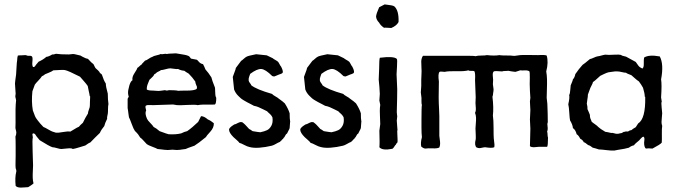

<svg xmlns="http://www.w3.org/2000/svg" viewBox="-20 -677 3064 871"><path d="M434 -345 438 -343Q440 -340 442 -339Q451 -311 460 -298Q460 -284 469 -252Q469 -226 472 -205Q470 -197 470 -182Q470 -167 469 -161Q469 -160 467 -151.5Q465 -143 466 -138Q456 -118 453 -105Q440 -90 433 -74Q411 -53 390 -31Q385 -30 367 -17Q363 -16 342.5 -9.5Q322 -3 310 -1Q306 -6 284 -3.5Q262 -1 258 -1Q252 -1 238.5 -5Q225 -9 218 -9Q203 -14 160 -41Q159 -42 146 -58Q144 -60 142 -64Q140 -68 137 -70Q134 -72 130 -72Q127 -70 127 -67.5Q127 -65 128 -60.5Q129 -56 129 -53Q126 -47 128 9Q130 65 130 73Q130 80 129 98.5Q128 117 128.5 130Q129 143 132 155Q128 159 119 165Q110 171 108 172Q105 172 93 173Q81 174 75 174Q69 174 62 172.5Q55 171 51 166Q47 128 54 101Q54 100 54 97.5Q54 95 53.5 93.5Q53 92 52 89.5Q51 87 51 85Q50 79 50.5 58.5Q51 38 51 30Q51 20 51 -13Q51 -46 50 -57Q54 -67 54 -75Q54 -80 52 -86.5Q50 -93 50 -96Q51 -121 50.5 -140.5Q50 -160 50.5 -182.5Q51 -205 53 -222Q53 -225 51.5 -229.5Q50 -234 50 -236Q49 -239 50 -244.5Q51 -250 51 -252Q51 -258 49.5 -274Q48 -290 48 -298Q48 -304 53 -339Q54 -350 55 -372Q56 -394 58 -405Q58 -416 61 -425Q66 -426 77.5 -426Q89 -426 95 -427Q98 -427 102.5 -425Q107 -423 111 -424Q119 -425 125 -421Q129 -416 127 -397.5Q125 -379 130 -373Q136 -372 139.5 -377.5Q143 -383 144 -384Q146 -387 150 -391Q154 -395 155 -397Q177 -407 190 -419Q201 -420 217 -430Q221 -429 227 -431Q233 -433 234 -433Q253 -430 292 -430Q296 -430 302 -431Q308 -432 311 -432Q317 -432 328 -429Q339 -426 345 -425Q348 -423 354.5 -419.5Q361 -416 367 -413.5Q373 -411 379 -410Q396 -391 404 -386L412 -370Q414 -367 420 -362Q426 -357 428 -354Q430 -353 431.5 -349.5Q433 -346 434 -345ZM378 -287Q372 -296 360 -309.5Q348 -323 343 -329Q290 -356 275 -359Q267 -361 222 -358Q216 -353 201 -347Q186 -341 184 -340Q181 -336 170 -331Q165 -323 153.5 -311Q142 -299 138 -293Q137 -289 127 -263Q122 -215 129 -176Q130 -175 134.5 -161.5Q139 -148 143 -142Q148 -134 163 -116Q175 -104 177 -101Q185 -98 198.5 -90Q212 -82 218 -80Q231 -76 234 -75Q244 -74 265.5 -78Q287 -82 299 -80Q305 -83 317.5 -91Q330 -99 338 -102Q343 -109 356 -120Q368 -145 379 -162Q379 -168 382.5 -177.5Q386 -187 387 -191Q388 -198 388 -214.5Q388 -231 389 -239Q389 -241 387 -241Q386 -250 382.5 -264.5Q379 -279 378 -287Z M562 -269 567 -290Q573 -309 581 -313Q578 -327 590 -345Q602 -363 603 -369Q607 -371 612.5 -376.5Q618 -382 622 -384Q624 -388 630 -393.5Q636 -399 638 -402Q644 -403 654 -410Q664 -417 671 -419Q676 -423 690 -426Q704 -429 709 -432Q714 -430 722.5 -432Q731 -434 737 -432Q745 -434 758 -434Q771 -434 778 -435Q785 -434 796.5 -432Q808 -430 817 -428.5Q826 -427 833 -424Q838 -423 841.5 -417.5Q845 -412 847 -411Q850 -410 873 -406Q876 -404 880.5 -398.5Q885 -393 890 -390Q895 -387 901 -386Q903 -382 907 -374Q911 -366 912 -362Q925 -348 939 -326Q941 -315 955 -280Q956 -275 956 -264.5Q956 -254 957 -246Q958 -238 961 -233Q961 -207 955 -203Q941 -202 928.5 -202.5Q916 -203 901 -202.5Q886 -202 877 -200Q866 -203 831 -201Q796 -199 783 -200Q779 -200 774 -201.5Q769 -203 765 -203Q750 -202 719.5 -201.5Q689 -201 674 -200Q670 -200 663 -200.5Q656 -201 650.5 -200.5Q645 -200 641 -197Q638 -192 643 -176Q636 -163 647 -138Q650 -131 661.5 -119.5Q673 -108 677 -101Q688 -96 704 -82Q742 -68 745 -68Q778 -66 802 -72Q818 -80 829 -82Q852 -98 879 -124L892 -150Q906 -150 923 -135Q936 -130 950 -118Q951 -98 933.5 -79Q916 -60 914 -55Q880 -27 862 -16Q827 -4 822 -1Q817 -1 806.5 1Q796 3 789 3Q785 4 775.5 3Q766 2 762 2Q758 2 748.5 3Q739 4 734 3Q727 3 714 1Q701 -1 695 -1Q688 -5 670.5 -11.5Q653 -18 646 -23Q622 -50 616 -53Q605 -71 600 -75L592 -83Q586 -91 577.5 -114.5Q569 -138 565 -145Q564 -150 563 -158.5Q562 -167 561 -174Q560 -181 559 -187V-224Q558 -229 561 -233Q564 -237 564 -239Q559 -252 562 -269ZM874 -282Q873 -285 869.5 -293Q866 -301 866 -307Q853 -326 836 -343Q822 -351 816 -356Q801 -357 788 -364Q781 -363 769 -365Q757 -367 753 -367Q745 -367 731 -363Q717 -359 710 -359Q707 -356 700 -353Q693 -350 691 -348Q684 -341 680 -340Q678 -335 674.5 -331Q671 -327 666 -322.5Q661 -318 658 -315Q658 -314 651.5 -299Q645 -284 646 -271Q652 -266 676 -266Q679 -266 689.5 -265Q700 -264 706 -265Q710 -265 718 -266.5Q726 -268 728 -268Q729 -268 732 -267Q735 -266 737 -266Q739 -266 742 -267Q745 -268 747 -268Q777 -268 789 -265Q792 -266 829 -266Q862 -266 873 -274Q872 -277 873 -278.5Q874 -280 874 -282Z M1050 -369 1074 -401Q1078 -403 1085.5 -410Q1093 -417 1099 -420Q1106 -424 1142 -431Q1189 -426 1190 -426Q1193 -424 1202.5 -420Q1212 -416 1217 -413Q1220 -410 1229 -405Q1238 -400 1241 -397Q1244 -394 1248 -386Q1252 -378 1255 -375Q1264 -358 1263 -349Q1262 -346 1259 -344Q1256 -342 1252 -341Q1248 -340 1246 -339Q1243 -338 1234 -334Q1225 -330 1223 -330Q1221 -330 1215 -332Q1184 -363 1165 -364Q1146 -365 1115 -342Q1115 -341 1111 -331Q1107 -321 1108 -312Q1109 -306 1114 -300Q1119 -294 1120 -290Q1144 -271 1214 -251Q1218 -246 1229 -240Q1240 -234 1244 -230Q1264 -216 1272 -208Q1288 -183 1294 -163Q1294 -137 1296 -128Q1297 -124 1296 -123Q1296 -118 1294 -96Q1293 -92 1288.5 -84Q1284 -76 1282 -71Q1277 -69 1273.5 -61Q1270 -53 1266 -51Q1266 -48 1262 -45.5Q1258 -43 1258 -41Q1252 -37 1250 -33Q1249 -34 1247 -32Q1243 -31 1232 -24.5Q1221 -18 1213 -16Q1184 -9 1157 -7Q1130 -5 1112 -10Q1102 -12 1088 -19.5Q1074 -27 1066 -29Q1063 -34 1052.5 -43Q1042 -52 1039 -55Q1019 -75 1019 -89Q1019 -95 1031 -104.5Q1043 -114 1049 -114Q1052 -115 1060 -119.5Q1068 -124 1075 -123Q1079 -124 1086 -117Q1091 -113 1099 -104Q1107 -95 1110 -92Q1115 -90 1126 -82Q1156 -77 1161 -77Q1180 -81 1191.5 -86.5Q1203 -92 1211 -106.5Q1219 -121 1216 -144Q1214 -149 1210 -154Q1206 -159 1200 -164Q1194 -169 1192 -172Q1186 -175 1174 -181Q1162 -187 1152.5 -191Q1143 -195 1132 -197Q1129 -199 1117 -205Q1105 -211 1100.5 -213.5Q1096 -216 1086.5 -221.5Q1077 -227 1072 -231.5Q1067 -236 1060.5 -242.5Q1054 -249 1049.5 -256Q1045 -263 1042 -271L1036 -328Q1038 -335 1043.5 -348.5Q1049 -362 1050 -369Z M1373 -369 1397 -401Q1401 -403 1408.5 -410Q1416 -417 1422 -420Q1429 -424 1465 -431Q1512 -426 1513 -426Q1516 -424 1525.5 -420Q1535 -416 1540 -413Q1543 -410 1552 -405Q1561 -400 1564 -397Q1567 -394 1571 -386Q1575 -378 1578 -375Q1587 -358 1586 -349Q1585 -346 1582 -344Q1579 -342 1575 -341Q1571 -340 1569 -339Q1566 -338 1557 -334Q1548 -330 1546 -330Q1544 -330 1538 -332Q1507 -363 1488 -364Q1469 -365 1438 -342Q1438 -341 1434 -331Q1430 -321 1431 -312Q1432 -306 1437 -300Q1442 -294 1443 -290Q1467 -271 1537 -251Q1541 -246 1552 -240Q1563 -234 1567 -230Q1587 -216 1595 -208Q1611 -183 1617 -163Q1617 -137 1619 -128Q1620 -124 1619 -123Q1619 -118 1617 -96Q1616 -92 1611.5 -84Q1607 -76 1605 -71Q1600 -69 1596.5 -61Q1593 -53 1589 -51Q1589 -48 1585 -45.5Q1581 -43 1581 -41Q1575 -37 1573 -33Q1572 -34 1570 -32Q1566 -31 1555 -24.5Q1544 -18 1536 -16Q1507 -9 1480 -7Q1453 -5 1435 -10Q1425 -12 1411 -19.5Q1397 -27 1389 -29Q1386 -34 1375.5 -43Q1365 -52 1362 -55Q1342 -75 1342 -89Q1342 -95 1354 -104.5Q1366 -114 1372 -114Q1375 -115 1383 -119.5Q1391 -124 1398 -123Q1402 -124 1409 -117Q1414 -113 1422 -104Q1430 -95 1433 -92Q1438 -90 1449 -82Q1479 -77 1484 -77Q1503 -81 1514.5 -86.5Q1526 -92 1534 -106.5Q1542 -121 1539 -144Q1537 -149 1533 -154Q1529 -159 1523 -164Q1517 -169 1515 -172Q1509 -175 1497 -181Q1485 -187 1475.5 -191Q1466 -195 1455 -197Q1452 -199 1440 -205Q1428 -211 1423.5 -213.5Q1419 -216 1409.5 -221.5Q1400 -227 1395 -231.5Q1390 -236 1383.5 -242.5Q1377 -249 1372.5 -256Q1368 -263 1365 -271L1359 -328Q1361 -335 1366.5 -348.5Q1372 -362 1373 -369Z M1788 -577Q1779 -560 1755 -550Q1752 -550 1739 -551Q1726 -552 1722 -551Q1706 -562 1700 -574Q1687 -587 1686 -602Q1687 -615 1700 -644Q1704 -646 1725 -657Q1730 -656 1740 -655Q1750 -654 1757 -652.5Q1764 -651 1769 -648Q1790 -629 1788 -577ZM1705 -201 1701 -221Q1701 -226 1702 -236Q1703 -246 1703 -251Q1703 -262 1701 -284Q1701 -289 1699.5 -300Q1698 -311 1698 -316Q1698 -325 1699 -341.5Q1700 -358 1700 -366Q1700 -406 1703 -415Q1766 -423 1780 -410Q1783 -407 1781 -375.5Q1779 -344 1779 -340Q1779 -329 1780.5 -306.5Q1782 -284 1782 -272Q1782 -236 1780 -168Q1780 -164 1781 -158Q1782 -152 1782 -149Q1782 -145 1781 -139Q1780 -133 1780 -130Q1780 -123 1781.5 -109Q1783 -95 1783 -89Q1784 -87 1783 -86Q1782 -85 1782 -84Q1782 -82 1782.5 -68Q1783 -54 1783.5 -45Q1784 -36 1783 -31Q1776 -24 1776 -21Q1773 -19 1768.5 -11.5Q1764 -4 1760 -2Q1715 7 1701 -9Q1703 -24 1701 -84Q1701 -89 1703 -99Q1705 -109 1705 -114Q1705 -123 1704 -140.5Q1703 -158 1703 -173Q1703 -188 1705 -201Z M2075 -424H2097Q2132 -424 2137 -422Q2146 -425 2163.5 -425Q2181 -425 2189 -427Q2223 -423 2246 -427Q2252 -425 2296 -425Q2298 -425 2306 -424Q2314 -423 2318 -424Q2319 -424 2340 -427Q2351 -428 2380 -427.5Q2409 -427 2421 -427Q2452 -429 2460 -425Q2469 -395 2458 -353Q2461 -336 2461.5 -317Q2462 -298 2461 -271.5Q2460 -245 2460 -233Q2460 -229 2461.5 -220Q2463 -211 2463 -206Q2464 -191 2464.5 -161.5Q2465 -132 2465 -123Q2465 -121 2464 -118.5Q2463 -116 2463 -115Q2463 -111 2464 -103.5Q2465 -96 2464.5 -90.5Q2464 -85 2462 -80Q2464 -75 2464 -66.5Q2464 -58 2466 -53Q2466 -16 2462 -11H2424Q2421 -11 2413 -10Q2405 -9 2401.5 -9Q2398 -9 2392.5 -10Q2387 -11 2384 -14Q2384 -25 2385 -52.5Q2386 -80 2386 -93Q2386 -100 2385 -114Q2384 -128 2384 -135Q2384 -142 2385 -156Q2386 -170 2386 -178Q2386 -184 2385 -197Q2384 -210 2384 -217Q2384 -220 2385 -225.5Q2386 -231 2386 -233Q2386 -238 2385 -248.5Q2384 -259 2384 -265Q2384 -270 2383.5 -280Q2383 -290 2383 -295Q2383 -298 2383.5 -324.5Q2384 -351 2381 -354Q2376 -357 2369 -357.5Q2362 -358 2355.5 -357.5Q2349 -357 2340 -358Q2337 -357 2329.5 -354.5Q2322 -352 2318 -351Q2314 -351 2302 -353L2285 -356Q2282 -355 2272 -355Q2262 -355 2258 -353Q2225 -356 2220 -353Q2216 -349 2215.5 -343Q2215 -337 2216 -327.5Q2217 -318 2217 -315Q2217 -311 2216.5 -304.5Q2216 -298 2216 -295Q2216 -291 2217.5 -283.5Q2219 -276 2219 -272Q2219 -264 2217 -254Q2217 -246 2214 -238Q2220 -188 2216 -153Q2219 -133 2219 -96Q2219 -59 2220 -49Q2225 -16 2222 -9Q2212 -4 2181 -9Q2176 -9 2167.5 -7Q2159 -5 2154.5 -5Q2150 -5 2142 -8Q2131 -18 2138 -45Q2139 -50 2138 -70Q2137 -90 2137 -94Q2137 -101 2138.5 -116.5Q2140 -132 2139.5 -143.5Q2139 -155 2135 -165Q2138 -171 2138.5 -177.5Q2139 -184 2138 -194.5Q2137 -205 2137 -209Q2137 -214 2137.5 -223Q2138 -232 2138 -236Q2138 -247 2136.5 -274Q2135 -301 2135 -313Q2137 -345 2132 -354Q2128 -356 2118 -355.5Q2108 -355 2105 -358Q2088 -353 2051.5 -354Q2015 -355 1997 -351Q1993 -351 1985 -352Q1977 -353 1974 -351Q1966 -343 1971 -307Q1971 -297 1970.5 -272.5Q1970 -248 1970 -236Q1970 -224 1970.5 -209.5Q1971 -195 1972 -177.5Q1973 -160 1973 -150V-61Q1973 -56 1975 -44Q1977 -32 1976.5 -23.5Q1976 -15 1973 -8Q1965 -3 1943 -4Q1921 -5 1910 -3Q1902 -3 1891 -12Q1887 -28 1894 -55Q1892 -70 1892 -98Q1892 -126 1892 -132Q1892 -194 1894 -202Q1892 -203 1892 -217Q1892 -231 1892 -233Q1892 -234 1889 -258Q1889 -262 1890 -272Q1891 -282 1891 -287V-315Q1891 -321 1892 -339Q1893 -357 1892 -367Q1892 -371 1891.5 -382Q1891 -393 1891 -398.5Q1891 -404 1893 -411.5Q1895 -419 1899 -424Z M2979 -235 2982 -216Q2979 -212 2981.5 -190Q2984 -168 2984 -163Q2984 -157 2982.5 -145Q2981 -133 2981 -123.5Q2981 -114 2984 -106Q2982 -93 2982.5 -67.5Q2983 -42 2982 -30Q2976 -22 2940 -3Q2919 -5 2910 -3Q2902 -9 2902 -30Q2902 -33 2903 -40Q2904 -47 2903 -51Q2902 -55 2899 -57Q2893 -56 2886 -47.5Q2879 -39 2877 -38Q2876 -37 2867.5 -30Q2859 -23 2856 -18Q2843 -15 2833 -7Q2817 -2 2782 3L2767 6Q2755 7 2731.5 4Q2708 1 2697 1Q2679 -5 2669 -7Q2657 -17 2648 -19Q2634 -31 2628 -32Q2625 -41 2612 -48Q2605 -63 2596 -68Q2591 -88 2579 -96Q2578 -111 2566 -131Q2564 -140 2562.5 -166Q2561 -192 2558 -204Q2565 -234 2562 -246Q2566 -252 2567 -269Q2568 -286 2569 -290Q2570 -293 2574 -302Q2578 -311 2579 -317Q2587 -325 2590 -341Q2593 -344 2598.5 -352.5Q2604 -361 2606 -363Q2622 -382 2623 -383Q2630 -387 2656 -409Q2662 -410 2673 -415Q2684 -420 2689 -421L2700 -423Q2701 -423 2711.5 -426Q2722 -429 2727 -429Q2729 -429 2734.5 -428.5Q2740 -428 2743 -428Q2750 -428 2770 -429Q2790 -430 2796 -428L2804 -424L2820 -420Q2825 -418 2864 -396Q2866 -393 2870 -387.5Q2874 -382 2876.5 -378.5Q2879 -375 2884 -371.5Q2889 -368 2894 -366Q2901 -370 2900.5 -388.5Q2900 -407 2902 -416Q2924 -430 2973 -421Q2992 -386 2979 -317Q2983 -295 2979 -235ZM2897 -279 2888 -294Q2878 -307 2878 -308Q2871 -312 2860 -322Q2849 -332 2844 -336Q2824 -343 2820 -347Q2813 -347 2801 -350Q2789 -353 2781 -353Q2772 -354 2758 -351.5Q2744 -349 2740 -349Q2732 -347 2718.5 -340.5Q2705 -334 2703 -333Q2675 -307 2670 -305Q2669 -299 2664 -290Q2659 -281 2658 -278Q2647 -249 2647 -248Q2647 -239 2644.5 -225.5Q2642 -212 2642 -207Q2646 -191 2645 -182Q2647 -178 2651 -168.5Q2655 -159 2656 -156Q2656 -151 2656.5 -146.5Q2657 -142 2658.5 -139Q2660 -136 2661.5 -132Q2663 -128 2664 -125Q2668 -121 2679 -113.5Q2690 -106 2694 -101Q2702 -93 2726 -79Q2730 -79 2752 -74Q2758 -75 2765.5 -72.5Q2773 -70 2779 -70Q2783 -70 2786 -70.5Q2789 -71 2792 -72Q2795 -73 2798 -73Q2801 -73 2805.5 -76.5Q2810 -80 2814 -79Q2815 -80 2818 -80.5Q2821 -81 2824 -80.5Q2827 -80 2830 -81Q2836 -86 2845 -87Q2848 -91 2864 -100Q2866 -102 2869.5 -108.5Q2873 -115 2875 -117Q2909 -138 2907 -237Q2907 -239 2905 -238Q2905 -253 2897 -279Z"/></svg>

Font: FuturaRenner
Style: Regular
Weight: 400
Designer: BSozoo
Foundry: BSozoo
Version: Version 1.001;PS 001.001;hotconv 1.0.70;makeotf.lib2.5.58329